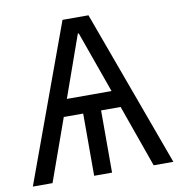

<svg xmlns="http://www.w3.org/2000/svg" viewBox="-80 -772 786 845"><g transform="rotate(-10 313.0 -350.0)"><path d="M113 -278H273V0H353V-278H513L486 -354H140ZM-1 0H87L192 -294L195 -302L311 -629H315L432 -301L436 -290L539 0H627L371 -700H255Z"/></g></svg>

Font: Fixel Variable
Style: Regular
Weight: 100
Width: 3
Designer: AlfaBravo + MacPaw
Foundry: Kyrylo Tkachov, Marchela Mozhyna, Serhii Makarenko, Maria Weinstein, Zakhar Kryvoshyya
Version: Version 1.211